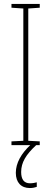

<svg xmlns="http://www.w3.org/2000/svg" viewBox="-20 -734 259 971"><path d="M87 136C87 88 111 48 163 0H181V-19L123 -22V-691L181 -695V-714H38V-695L98 -691V-22L38 -19V0H133C88 42 60 90 60 140C60 189 87 217 131 217C145 217 158 214 166 211V188C160 190 144 193 132 193C102 193 87 174 87 136Z"/></svg>

Font: Noto Sans Oriya ExtCond Thin
Style: Regular
Weight: 100
Width: 2
Designer: Amélie Bonet and Sol Matas
Foundry: Google LLC
Version: Version 2.006